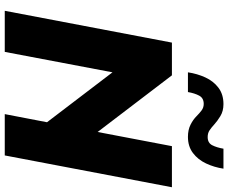

<svg xmlns="http://www.w3.org/2000/svg" viewBox="-98 -884 982 827"><g transform="rotate(90 393.5 -471.0)"><path d="M27 0 164 -720H305L549 -400L610 -720H787L650 0H472L507 -182L292 -464L204 0ZM292 -789Q298 -829 314 -864Q330 -899 358.5 -920.5Q387 -942 429 -942Q459 -942 481 -928.5Q503 -915 517 -902Q530 -890 542 -882Q554 -874 571 -874Q596 -874 606 -893.5Q616 -913 621 -942H707Q701 -902 684.5 -867Q668 -832 639.5 -810.5Q611 -789 570 -789Q540 -789 518 -800Q496 -811 481 -826Q469 -838 456.5 -847.5Q444 -857 428 -857Q403 -857 392.5 -837.5Q382 -818 377 -789Z"/></g></svg>

Font: Kufam
Style: Bold Italic
Weight: 700
Italic angle: -11°
Designer: Artur Schmal
Foundry: Original Type
Version: Version 1.301; ttfautohint (v1.8.3)